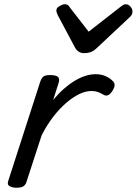

<svg xmlns="http://www.w3.org/2000/svg" viewBox="-20 -868 643 903"><path d="M56 15Q40 15 26 8Q12 1 19 -18L169 -483Q176 -503 185.5 -509Q195 -515 214 -515Q245 -515 253.5 -505.5Q262 -496 255 -476L230 -398Q254 -427 279.5 -449.5Q305 -472 330.5 -487.5Q356 -503 381 -511Q406 -519 430 -519Q455 -519 475 -510.5Q495 -502 507 -490Q518 -481 519 -470Q520 -459 509 -441Q498 -424 487.5 -420Q477 -416 466 -423Q449 -433 436.5 -436.5Q424 -440 410 -440Q382 -440 351.5 -425Q321 -410 289.5 -382.5Q258 -355 229 -317Q200 -279 176 -232L104 -11Q100 2 89.5 8.5Q79 15 56 15ZM572 -848Q584 -848 593.5 -837Q603 -826 603 -814Q603 -804 599.5 -798.5Q596 -793 592 -789L433 -640Q419 -627 405.5 -622.5Q392 -618 375 -618Q362 -618 351 -624.5Q340 -631 333 -644L252 -796Q248 -804 246.5 -809.5Q245 -815 245 -819Q245 -831 260 -839.5Q275 -848 284 -848Q295 -848 300.5 -843Q306 -838 310 -831L397 -719L543 -833Q550 -838 556.5 -843Q563 -848 572 -848Z"/></svg>

Font: Playwrite MX
Style: Regular
Weight: 400
Designer: Veronika Burian, José Scaglione
Foundry: TypeTogether
Version: Version 1.002